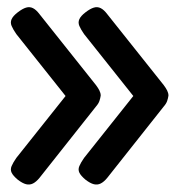

<svg xmlns="http://www.w3.org/2000/svg" viewBox="-20 -495 496 530"><path d="M29 1Q16 -10 12 -18.5Q8 -27 12 -36.5Q16 -46 25 -59L161 -230L25 -401Q16 -414 12 -423.5Q8 -433 12 -442Q16 -451 29 -461Q42 -471 52 -474Q62 -477 71 -472.5Q80 -468 89 -456L245 -260Q251 -252 254.5 -245Q258 -238 258 -231Q257 -224 254.5 -216.5Q252 -209 245 -201L89 -4Q80 7 71 11.5Q62 16 52 13.5Q42 11 29 1ZM216 1Q203 -10 199 -18.5Q195 -27 199 -36.5Q203 -46 212 -59L348 -230L212 -401Q203 -414 199 -423.5Q195 -433 199 -442Q203 -451 216 -461Q229 -471 239 -474Q249 -477 258 -472.5Q267 -468 276 -456L432 -260Q438 -252 441.5 -245Q445 -238 445 -231Q444 -224 441.5 -216.5Q439 -209 432 -201L276 -4Q267 7 258 11.5Q249 16 239 13.5Q229 11 216 1Z"/></svg>

Font: Fredoka SemiCondensed
Style: Regular
Weight: 400
Width: 4
Designer: Ben Nathan
Foundry: Milena B. Brandão, Ben Nathan
Version: Version 2.001